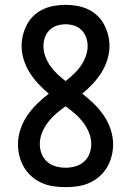

<svg xmlns="http://www.w3.org/2000/svg" viewBox="-20 -763 540 791"><path d="M250 8Q225 8 200.5 4.5Q176 1 153 -9Q130 -19 111 -35.5Q92 -52 79.5 -73Q67 -94 60.5 -118.5Q54 -143 54 -168Q54 -199 64 -229.5Q74 -260 92 -286.5Q110 -313 133 -335.5Q156 -358 181 -377Q158 -396 138 -417.5Q118 -439 102.5 -463.5Q87 -488 78 -516.5Q69 -545 69 -574Q69 -598 75 -620.5Q81 -643 92 -663.5Q103 -684 120.5 -700Q138 -716 159 -725.5Q180 -735 203.5 -739Q227 -743 250 -743Q273 -743 296.5 -739Q320 -735 341 -725.5Q362 -716 379.5 -700Q397 -684 408 -663.5Q419 -643 425 -620.5Q431 -598 431 -574Q431 -545 422 -516.5Q413 -488 397.5 -463.5Q382 -439 362 -417.5Q342 -396 319 -377Q344 -358 367 -335.5Q390 -313 408 -286.5Q426 -260 436 -229.5Q446 -199 446 -168Q446 -143 439.5 -118.5Q433 -94 420.5 -73Q408 -52 389 -35.5Q370 -19 347 -9Q324 1 299.5 4.5Q275 8 250 8ZM250 -429Q267 -442 283.5 -457.5Q300 -473 312.5 -491Q325 -509 333 -530Q341 -551 341 -573Q341 -591 335 -608.5Q329 -626 316 -639Q303 -652 285.5 -657.5Q268 -663 250 -663Q232 -663 214.5 -657.5Q197 -652 184 -639Q171 -626 165 -608.5Q159 -591 159 -573Q159 -551 167 -530Q175 -509 187.5 -491Q200 -473 216.5 -457.5Q233 -442 250 -429ZM250 -72Q270 -72 290 -77.5Q310 -83 325.5 -96.5Q341 -110 348.5 -129.5Q356 -149 356 -169Q356 -194 346.5 -217Q337 -240 322 -259.5Q307 -279 288.5 -295Q270 -311 250 -325Q230 -311 211.5 -295Q193 -279 178 -259.5Q163 -240 153.5 -217Q144 -194 144 -169Q144 -149 151.5 -129.5Q159 -110 174.5 -96.5Q190 -83 210 -77.5Q230 -72 250 -72Z"/></svg>

Font: Iosevka Fixed Medium
Style: Regular
Weight: 500
Monospace: yes
Designer: Belleve Invis
Foundry: Belleve Invis
Version: Version 32.3.0